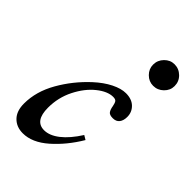

<svg xmlns="http://www.w3.org/2000/svg" viewBox="-211 -770 858 858"><g transform="rotate(45 217.5 -341.0)"><path d="M14 -90Q14 -166 56.5 -240.5Q99 -315 163 -374Q200 -408 237 -426.5Q274 -445 304 -445Q341 -445 362 -424.5Q383 -404 383 -374Q383 -351 372.5 -337.5Q362 -324 341 -324Q320 -324 313 -334Q306 -344 303 -363Q300 -379 295 -386Q290 -393 275 -393Q240 -393 199.5 -360.5Q159 -328 131 -272.5Q103 -217 103 -153Q103 -69 162 -69Q196 -69 232.5 -97.5Q269 -126 304 -181L324 -169Q280 -95 221.5 -43.5Q163 8 104 8Q64 8 39 -17.5Q14 -43 14 -90ZM299 -621Q299 -649 319 -669.5Q339 -690 366 -690Q394 -690 414.5 -670Q435 -650 435 -621Q435 -594 414.5 -574Q394 -554 366 -554Q339 -554 319 -574Q299 -594 299 -621Z"/></g></svg>

Font: Ibarra Real Nova
Style: Italic
Weight: 400
Italic angle: -22°
Designer: Jose Maria Ribagorda & Octavio Pardo
Foundry: Octavio Pardo
Version: Version 1.014